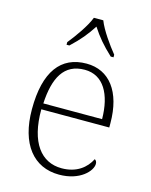

<svg xmlns="http://www.w3.org/2000/svg" viewBox="-116 -842 732 928"><g transform="rotate(15 249.5 -378.0)"><path d="M143 -619V-606H157C204 -650 230 -682 260 -728C290 -682 317 -650 364 -606H378V-619C347 -657 301 -721 284 -766H237C220 -721 174 -657 143 -619ZM270 10C375 10 429 -51 429 -86C429 -97 425 -103 418 -107C395 -61 349 -23 274 -23C172 -23 105 -106 106 -273H446V-294C446 -452 375 -543 261 -543C133 -543 62 -451 62 -262C62 -88 142 10 270 10ZM402 -303H108C115 -432 156 -512 260 -512C354 -512 401 -427 402 -303Z"/></g></svg>

Font: Noto Serif Sinhala ExtraLight
Style: Regular
Weight: 200
Designer: Jelle Bosma - Monotype Design Team
Foundry: Monotype Imaging Inc.
Version: Version 2.007